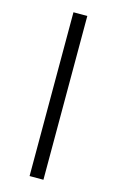

<svg xmlns="http://www.w3.org/2000/svg" viewBox="-112 -758 490 805"><g transform="rotate(15 133.0 -355.5)"><path d="M163.1 0H103V-710.9H163.1Z"/></g></svg>

Font: RobotoInd Light
Style: Regular
Weight: 300
Designer: Google
Version: Version 2.001151; 2014